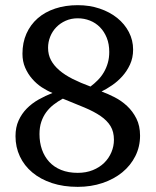

<svg xmlns="http://www.w3.org/2000/svg" viewBox="-20 -707 603 743"><path d="M420.9 -166Q420.9 -197.3 407.7 -219Q394.5 -240.7 369.1 -258.1Q343.8 -275.4 307.1 -290.8Q270.5 -306.2 223.1 -325.2Q204.1 -314.9 187.7 -302.2Q171.4 -289.6 159.2 -273.2Q147 -256.8 139.9 -235.8Q132.8 -214.8 132.8 -188Q132.8 -155.8 142.3 -128.4Q151.9 -101.1 170.4 -80.8Q189 -60.5 216.8 -49.3Q244.6 -38.1 280.8 -38.1Q313 -38.1 339.1 -48.6Q365.2 -59.1 383.3 -76.9Q401.4 -94.7 411.1 -117.9Q420.9 -141.1 420.9 -166ZM402.8 -505.9Q402.8 -536.6 393.1 -560.8Q383.3 -585 366.7 -601.8Q350.1 -618.7 327.9 -627.4Q305.7 -636.2 280.8 -636.2Q255.4 -636.2 234.1 -626.7Q212.9 -617.2 197.8 -601.6Q182.6 -585.9 174.3 -565.2Q166 -544.4 166 -522Q166 -495.6 177.2 -474.4Q188.5 -453.1 209.5 -435.1Q230.5 -417 261 -401.6Q291.5 -386.2 330.1 -372.1Q345.2 -383.3 358.6 -397Q372.1 -410.6 381.8 -427.2Q391.6 -443.8 397.2 -463.4Q402.8 -482.9 402.8 -505.9ZM522 -182.1Q522 -139.2 503.7 -102.8Q485.4 -66.4 453.1 -40Q420.9 -13.7 376.7 1.2Q332.5 16.1 280.8 16.1Q225.6 16.1 181.2 1.5Q136.7 -13.2 105.2 -39.6Q73.7 -65.9 56.9 -101.8Q40 -137.7 40 -180.2Q40 -214.4 52 -240.7Q64 -267.1 83.7 -287.1Q103.5 -307.1 129.4 -321.8Q155.3 -336.4 183.1 -347.2Q162.6 -355.5 141.8 -369.1Q121.1 -382.8 104.5 -401.9Q87.9 -420.9 77.4 -445.1Q66.9 -469.2 66.9 -499Q66.9 -542 82.3 -576.7Q97.7 -611.3 125.7 -636Q153.8 -660.6 193.4 -673.8Q232.9 -687 280.8 -687Q326.7 -687 365.7 -673.8Q404.8 -660.6 433.6 -637.5Q462.4 -614.3 478.8 -582.8Q495.1 -551.3 495.1 -515.1Q495.1 -483.4 483.2 -457.5Q471.2 -431.6 453.1 -411.6Q435.1 -391.6 413.6 -377Q392.1 -362.3 373 -353Q397 -344.2 423.3 -330.8Q449.7 -317.4 471.7 -296.9Q493.7 -276.4 507.8 -248.3Q522 -220.2 522 -182.1Z"/></svg>

Font: Charis SIL APac
Style: Regular
Weight: 400
Foundry: SIL International
Version: Version 5.000